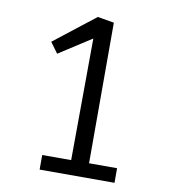

<svg xmlns="http://www.w3.org/2000/svg" viewBox="-77 -737 705 803"><g transform="rotate(10 275.0 -335.5)"><path d="M145 0V-62H268L271 -579L133 -490L100 -535L274 -671L344 -659V-62H463V0Z"/></g></svg>

Font: Ruluko
Style: Regular
Weight: 400
Designer: Ana Sanfelippo, Angelica Diaz, Meme Hernandez
Foundry: Ana Sanfelippo, Angelica Diaz y Meme Hernandez
Version: Version 1.001